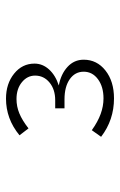

<svg xmlns="http://www.w3.org/2000/svg" viewBox="100 -845 400 640"><g transform="rotate(-90 300.0 -525.0)"><path d="M292 -345Q220 -345 164 -388L186 -419Q214 -399 240 -389.5Q266 -380 292 -380Q331 -380 356 -398.5Q381 -417 381 -446Q381 -475 356 -492.5Q331 -510 289 -510H259V-541H286Q322 -541 345 -560Q368 -579 368 -608Q368 -634 346 -652Q324 -670 290 -670Q265 -670 242 -660.5Q219 -651 192 -630L169 -660Q197 -683 227.5 -694Q258 -705 291 -705Q341 -705 374.5 -678Q408 -651 408 -610Q408 -583 388.5 -561.5Q369 -540 335 -529Q373 -522 397 -500Q421 -478 421 -446Q421 -402 385 -373.5Q349 -345 292 -345Z"/></g></svg>

Font: Red Hat Mono
Style: Regular
Weight: 300
Monospace: yes
Designer: Pentagram, MCKL
Foundry: Pentagram, MCKL
Version: Version 1.023